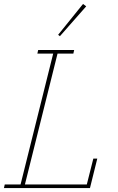

<svg xmlns="http://www.w3.org/2000/svg" viewBox="-23 -951 598 971"><path d="M1 -18H81L246 -680H166L170 -698H352L348 -680H268L103 -18H416L449 -149H469L432 0H-3ZM271 -775 397 -931 413 -919 280 -768Z"/></svg>

Font: IBM Plex Serif Thin
Style: Italic
Weight: 100
Italic angle: -14°
Designer: Mike Abbink, Paul van der Laan, Pieter van Rosmalen
Foundry: Bold Monday
Version: Version 3.001